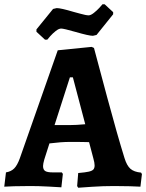

<svg xmlns="http://www.w3.org/2000/svg" viewBox="-32 -873 686 901"><path d="M630 -63 634 -56 627 3Q614 2 578 1Q542 0 504 0Q451 0 400 3.5Q349 7 335 8L330 0L335 -61Q369 -64 384.5 -67.5Q400 -71 406 -77.5Q412 -84 412 -97Q412 -109 406 -130L386 -206Q360 -207 295 -207Q256 -207 200 -200L176 -125Q170 -104 170 -94Q170 -77 180 -70.5Q190 -64 216 -64H258L263 -57L256 6Q242 5 195.5 2.5Q149 0 110 0Q68 0 33.5 1Q-1 2 -12 3L-4 -64Q20 -68 34.5 -82.5Q49 -97 61 -130L239 -637L398 -653L409 -648Q424 -591 471.5 -414.5Q519 -238 552 -132Q563 -96 580 -81Q597 -66 630 -63ZM368 -290 310 -510H296L224 -286H294Q326 -286 368 -290ZM139 -735 217 -831 234 -835Q254 -835 314 -817Q319 -816 345.5 -808.5Q372 -801 384 -801Q394 -801 408.5 -812.5Q423 -824 434.5 -836.5Q446 -849 449 -853H459L499 -816V-806L421 -709L404 -705Q385 -705 323 -723Q267 -739 255 -739Q244 -739 229.5 -727.5Q215 -716 204 -703.5Q193 -691 190 -687H179L139 -724Z"/></svg>

Font: Sahitya
Style: Bold
Weight: 700
Designer: Juan Pablo del Peral
Foundry: Juan Pablo del Peral (http://www.huertatipografica.com)
Version: Version 1.001;PS 001.000;hotconv 1.0.70;makeotf.lib2.5.58329